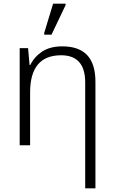

<svg xmlns="http://www.w3.org/2000/svg" viewBox="-20 -796 626 1052"><path d="M262.2 -606 339.4 -768.1V-775.9H271L222.2 -615.2V-606ZM502.9 235.8V-348.1C502.9 -481.4 439.9 -542 320.8 -542C276.4 -542 239.3 -532.2 210.4 -513.2C181.6 -493.7 160.2 -469.2 146 -439.9H142.1L133.8 -532.2H87.9V0H145V-290C145 -425.3 201.7 -493.2 314.9 -493.2C402.8 -493.2 446.8 -443.4 446.8 -344.2V235.8Z"/></svg>

Font: Noto Reveo Sans
Style: Regular
Weight: 300
Designer: Monotype Design Team
Foundry: Monotype Imaging Inc.
Version: Version 2.007